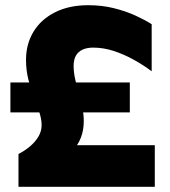

<svg xmlns="http://www.w3.org/2000/svg" viewBox="-20 -718 655 738"><path d="M575 0H51V-126Q76 -139 96 -156Q116 -173 128 -193.5Q140 -214 140 -237Q140 -260 131 -287Q122 -314 110 -345.5Q98 -377 89 -412.5Q80 -448 80 -488Q80 -549 109 -596.5Q138 -644 192 -671Q246 -698 319 -698Q372 -698 418 -686.5Q464 -675 501 -658Q538 -641 563 -625V-444Q531 -468 494 -488.5Q457 -509 417.5 -522Q378 -535 338 -535Q315 -535 298 -527.5Q281 -520 272 -504.5Q263 -489 263 -465Q263 -440 269 -413.5Q275 -387 282.5 -360Q290 -333 296 -306Q302 -279 302 -253Q302 -234 299 -218Q296 -202 290.5 -188Q285 -174 276 -160H575ZM20 -286V-401H479V-286Z"/></svg>

Font: Roundo Variable
Style: Regular
Weight: 200
Designer: Shiva Nallaperumal
Foundry: Indian Type Foundry
Version: Version 2.000